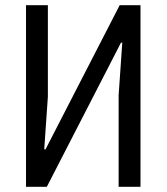

<svg xmlns="http://www.w3.org/2000/svg" viewBox="-20 -718 640 738"><path d="M80 0H160L445 -554H450L436 -352V0H520V-698H440L155 -144H150L164 -346V-698H80Z"/></svg>

Font: IBM Mono
Style: Regular
Weight: 400
Monospace: yes
Designer: Mike Abbink, Paul van der Laan, Pieter van Rosmalen
Foundry: Bold Monday
Version: Version 2.3